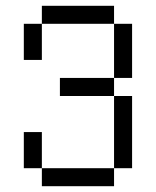

<svg xmlns="http://www.w3.org/2000/svg" viewBox="-20 -645 540 665"><path d="M125 -62.5V0H375V-62.5ZM125 -62.5Q125 -62.5 125 -187.5H62.5Q62.5 -187.5 62.5 -62.5ZM375 -62.5H437.5Q437.5 -62.5 437.5 -312.5H375Q375 -312.5 375 -62.5ZM375 -312.5V-375H187.5V-312.5ZM375 -375H437.5V-562.5H375ZM62.5 -562.5Q62.5 -562.5 62.5 -437.5H125Q125 -437.5 125 -562.5ZM125 -562.5H375V-625H125Z"/></svg>

Font: Unifont
Style: Regular
Weight: 500
Version: Version 15.1.04